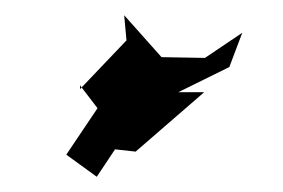

<svg xmlns="http://www.w3.org/2000/svg" viewBox="-20 -803 371 252"><path d="M146 -750 85 -686V-691L108 -661L67 -600L107 -571L131 -607L158 -604L248 -682H214L281 -715L298 -760L249 -727L192 -728L143 -783Z"/></svg>

Font: Asimov Aggro
Style: Medium
Weight: 500
Designer: Google
Version: Version 2.000980; 2014